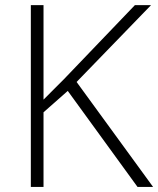

<svg xmlns="http://www.w3.org/2000/svg" viewBox="-20 -734 621 754"><path d="M101.1 0V-713.9H150.9V-342.8L230 -421.9L509.8 -713.9H573.2L280.8 -412.1L581.1 0H520L246.1 -377L150.9 -293V0Z"/></svg>

Font: Open Sans Light
Style: Regular
Weight: 300
Foundry: Ascender Corporation
Version: Version 1.10